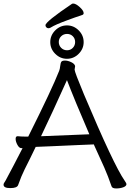

<svg xmlns="http://www.w3.org/2000/svg" viewBox="-21 -1052 732 1081"><path d="M399 -953Q388 -949 356.5 -937.5Q325 -926 302 -916Q279 -906 263 -896Q257 -893 252 -893Q245 -893 240 -898Q235 -903 235 -910Q235 -930 385 -1031Q387 -1032 391 -1032Q406 -1032 428 -1012Q450 -992 450 -978Q450 -971 443 -968ZM422 -881Q450 -853 450 -815Q450 -777 422 -749Q394 -721 356 -721Q318 -721 290 -749Q262 -777 262 -815Q262 -853 290 -881Q318 -909 356 -909Q394 -909 422 -881ZM356.5 -769Q376 -769 389 -782.5Q402 -796 402 -815.5Q402 -835 389 -848Q376 -861 356.5 -861Q337 -861 323.5 -848Q310 -835 310 -815.5Q310 -796 323.5 -782.5Q337 -769 356.5 -769ZM-1 -12Q-1 -18 3 -23.5Q7 -29 11 -36.5Q15 -44 24.5 -62Q34 -80 53.5 -116.5Q73 -153 106 -218H99Q87 -218 77 -236.5Q67 -255 67 -270Q67 -285 78 -285H80Q98 -283 119 -283H138Q273 -553 312 -653Q316 -662 318 -680.5Q320 -699 325 -705Q330 -711 345.5 -711Q361 -711 380 -702Q399 -693 402 -680L399 -660Q399 -647 452 -520Q619 -124 680 -36Q691 -20 691 -16Q691 -4 673 2.5Q655 9 633 9Q611 9 607 -3Q588 -59 566 -109L507 -239L484 -238Q460 -237 423 -235.5Q386 -234 344.5 -232Q303 -230 265.5 -228.5Q228 -227 204.5 -226Q181 -225 180 -225Q164 -191 148 -159L118 -99Q99 -61 81 -10Q75 7 37 7Q-1 7 -1 -12ZM482 -296Q397 -493 356 -601Q273 -416 210 -285Z"/></svg>

Font: Fusion Kai T
Style: Regular
Weight: 400
Designer: Fontworks Inc.
Version: Version 24.134;May 13, 2024